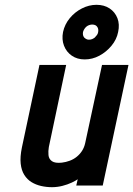

<svg xmlns="http://www.w3.org/2000/svg" viewBox="-20 -771 554 798"><path d="M381 -751Q350 -751 320.5 -736Q291 -721 270 -695.5Q249 -670 242 -638Q236 -607 246 -581Q256 -555 278.5 -539.5Q301 -524 332 -524Q364 -524 393 -539.5Q422 -555 443.5 -581Q465 -607 471 -638Q478 -670 468 -695.5Q458 -721 435.5 -736Q413 -751 381 -751ZM363 -669Q379 -669 385 -658Q390 -650 388 -638Q387 -631 383 -625.5Q379 -620 374 -615Q369 -611 363 -608.5Q357 -606 349 -606Q344 -606 339 -608.5Q334 -611 330 -615Q326 -620 325 -625.5Q324 -631 325 -638Q327 -645 331 -651Q335 -657 340 -661Q345 -665 351.5 -667Q358 -669 363 -669ZM303 -26 297 0H407L514 -501H404L334 -176Q330 -158 321 -144Q312 -130 299 -119.5Q286 -109 270 -103Q254 -97 237 -95Q209 -92 196 -101Q183 -110 181.5 -126.5Q180 -143 183 -160L255 -501H144L71 -158Q63 -119 66 -91Q69 -63 81 -44Q93 -25 111 -14Q129 -3 151 2Q173 7 196 7Q218 7 239.5 1.5Q261 -4 278 -12Q295 -20 303 -26Z"/></svg>

Font: Advent Pro
Style: Bold Italic
Weight: 700
Italic angle: -12°
Designer: VivaRado, Andreas Kalpakidis
Foundry: VivaRado, Andreas Kalpakidis
Version: Version 3.000